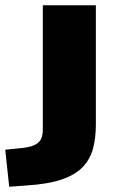

<svg xmlns="http://www.w3.org/2000/svg" viewBox="-86 -518 457 731"><path d="M-51 193 -66 52 2 45Q40 41 58.5 26Q77 11 77 -24V-498H279V-45Q279 7 268 48Q257 89 228.5 118.5Q200 148 148.5 165.5Q97 183 16 188Z"/></svg>

Font: Nunito Sans 10pt Expanded Black
Style: Regular
Weight: 900
Width: 7
Designer: Vernon Adams
Foundry: Vernon Adams
Version: Version 3.101;gftools[0.9.27]